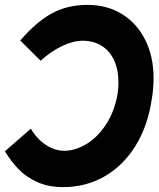

<svg xmlns="http://www.w3.org/2000/svg" viewBox="-27 -751 650 787"><path d="M-7 -131 99.5 -223.5Q121.5 -184.5 158.5 -158.8Q195.5 -133 236 -133Q282 -133 328 -161Q374 -189 408.8 -242.8Q443.5 -296.5 455.5 -369.5Q458.5 -392 458.5 -413Q458.5 -465.5 440.5 -504.2Q422.5 -543 389.2 -563.5Q356 -584 312 -584Q272.5 -584 226.5 -561.8Q180.5 -539.5 139.5 -502L56 -585Q121.5 -661 185.2 -696Q249 -731 332.5 -731Q411 -731 472.2 -693.8Q533.5 -656.5 568 -588.2Q602.5 -520 602.5 -429.5Q602.5 -390 596 -350.5Q580 -236 528.5 -153.2Q477 -70.5 400.2 -27.2Q323.5 16 233 16Q171 16 125 -5Q79 -26 48.8 -57.8Q18.5 -89.5 -7 -131Z"/></svg>

Font: JuliaMono
Style: Bold Italic
Weight: 700
Italic angle: -9°
Monospace: yes
Designer: cormullion
Foundry: corm
Version: Version 0.057; ttfautohint (v1.8.4)